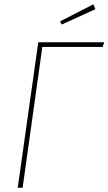

<svg xmlns="http://www.w3.org/2000/svg" viewBox="-20 -879 508 899"><path d="M426.8 -835.9 269 -764.2 261.2 -778.8 417 -858.9ZM467.8 -681.2 460.9 -659.2H178.2L85.9 0H63L159.2 -681.2Z"/></svg>

Font: Fira Sans Compressed Thin
Style: Italic
Weight: 100
Width: 3
Italic angle: -8°
Designer: Carrois Corporate & Edenspiekermann AG
Foundry: Carrois Corporate GbR & Edenspiekermann AG
Version: Version 4.203;PS 004.203;hotconv 1.0.88;makeotf.lib2.5.64775